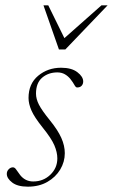

<svg xmlns="http://www.w3.org/2000/svg" viewBox="-20 -690 424 720"><path d="M28.5 -62.5Q35.5 -62.5 41.2 -53.5Q47 -44.5 56 -33Q75 -9.5 104.5 -9.5Q142.5 -9.5 168.8 -34.8Q195 -60 195 -96Q195 -119 183.8 -145.2Q172.5 -171.5 140.5 -211Q108.5 -251 97.8 -276Q87 -301 87 -322.5Q87 -376 123.2 -406Q159.5 -436 209 -436Q248.5 -436 270.2 -419.2Q292 -402.5 292 -384.5Q292 -375 286.2 -368.5Q280.5 -362 269 -362Q264 -362 258.8 -371.8Q253.5 -381.5 244.5 -393Q235.5 -404.5 223.2 -411.5Q211 -418.5 195 -418.5Q161.5 -418.5 138.2 -398.8Q115 -379 115 -339Q115 -319 126 -297.5Q137 -276 167 -239Q197 -202 210 -172.8Q223 -143.5 223 -115.5Q223 -83 205.8 -54.2Q188.5 -25.5 157.5 -7.8Q126.5 10 84.5 10Q46 10 25.8 -5.5Q5.5 -21 5.5 -38Q5.5 -48 12.5 -55.2Q19.5 -62.5 28.5 -62.5ZM383.5 -670 225 -504.5H201L143 -670H161L221.5 -547L360.5 -670Z"/></svg>

Font: Newsreader 16pt ExtraLight
Style: Italic
Weight: 275
Italic angle: -17°
Designer: Hugues Gentile
Foundry: Production Type
Version: Version 1.003; ttfautohint (v1.8.3)